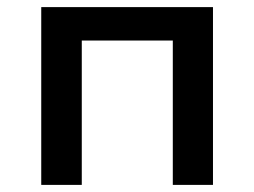

<svg xmlns="http://www.w3.org/2000/svg" viewBox="-20 -520 715 540"><path d="M96 0V-500H579V0H466V-406H210V0Z"/></svg>

Font: Nunito Sans 6pt SemiBold
Style: Regular
Weight: 600
Version: Version 3.101;gftools[0.9.27]